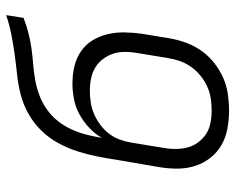

<svg xmlns="http://www.w3.org/2000/svg" viewBox="-92 -684 783 640"><g transform="rotate(-90 300.0 -363.5)"><path d="M252 8Q221 8 191.5 2.5Q162 -3 137.5 -17Q113 -31 95 -53.5Q77 -76 68 -103.5Q59 -131 58.5 -161Q58 -191 63 -222L88 -368Q93 -401 99.5 -433.5Q106 -466 116.5 -498.5Q127 -531 144 -562Q161 -593 185.5 -618Q210 -643 241 -660.5Q272 -678 305 -686.5Q338 -695 371.5 -698.5Q405 -702 438 -706.5Q471 -711 504.5 -717.5Q538 -724 570 -735L561 -677Q535 -667 509.5 -660.5Q484 -654 458.5 -650.5Q433 -647 407 -645Q381 -643 355.5 -638.5Q330 -634 305 -625Q280 -616 257 -600Q234 -584 217 -562.5Q200 -541 189 -516.5Q178 -492 171.5 -466.5Q165 -441 161 -416Q174 -439 195 -458.5Q216 -478 240 -491Q264 -504 290.5 -509Q317 -514 342 -514Q372 -514 399.5 -507.5Q427 -501 449.5 -485.5Q472 -470 486 -447Q500 -424 506.5 -397Q513 -370 512.5 -341Q512 -312 508 -283L492 -186Q487 -159 477 -132.5Q467 -106 450 -82.5Q433 -59 410 -41Q387 -23 361 -11.5Q335 0 307 4Q279 8 252 8ZM252 -50Q272 -50 292.5 -53Q313 -56 332.5 -65Q352 -74 368.5 -87.5Q385 -101 397.5 -118.5Q410 -136 417 -156Q424 -176 427 -196L443 -293Q447 -314 447.5 -335Q448 -356 442.5 -375Q437 -394 425 -410.5Q413 -427 397 -437Q381 -447 360.5 -451.5Q340 -456 319 -456Q299 -456 279 -453Q259 -450 240.5 -442Q222 -434 204.5 -421Q187 -408 174.5 -391.5Q162 -375 155 -355.5Q148 -336 145 -317L128 -213Q124 -192 124 -171Q124 -150 129 -130.5Q134 -111 146 -95Q158 -79 174 -68.5Q190 -58 210.5 -54Q231 -50 252 -50Z"/></g></svg>

Font: Iosevka Aile Light
Style: Italic
Weight: 300
Italic angle: -9°
Designer: Belleve Invis
Foundry: Belleve Invis
Version: Version 31.1.0; ttfautohint (v1.8.4)